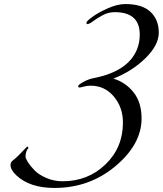

<svg xmlns="http://www.w3.org/2000/svg" viewBox="-20 -906 804 948"><path d="M540 -518Q601 -499 640 -449.5Q679 -400 679 -321Q679 -194 550.5 -86Q422 22 249 22Q127 22 61 -40Q32 -67 32 -91Q32 -103 40 -111Q56 -123 74 -141Q92 -159 102.5 -170.5Q113 -182 114 -182Q120 -182 120 -174L116 -170Q113 -166 109.5 -156Q106 -146 106 -133Q106 -124 118 -105Q130 -86 151 -64.5Q172 -43 209.5 -27Q247 -11 289 -11Q414 -11 500.5 -94Q587 -177 587 -301Q587 -376 542 -429.5Q497 -483 427 -483Q410 -483 394.5 -478.5Q379 -474 373 -474Q366 -474 366 -480Q366 -488 393.5 -502.5Q421 -517 446 -521Q611 -554 656 -661Q670 -695 670 -735Q670 -846 547 -846Q515 -846 487 -831Q459 -816 440 -801.5Q421 -787 411 -787H410Q407 -787 407 -794V-795Q407 -801 436 -822.5Q465 -844 512.5 -865Q560 -886 599 -886Q682 -886 723 -847.5Q764 -809 764 -745Q764 -683 698 -618.5Q632 -554 540 -518Z"/></svg>

Font: Miama Nueva
Style: Medium
Weight: 400
Italic angle: -28°
Version: Version 1.0